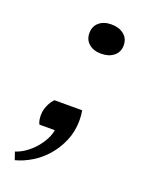

<svg xmlns="http://www.w3.org/2000/svg" viewBox="-132 -575 627 821"><g transform="rotate(20 181.5 -164.5)"><path d="M154 -441C154 -421 161 -405 175 -393C189 -381 207.7 -375 231 -375C254.3 -375 273.3 -381 288 -393C302.7 -405 310 -421 310 -441C310 -461.7 302.7 -478 288 -490C273.3 -502 254.3 -508 231 -508C207.7 -508 189 -502 175 -490C161 -478 154 -461.7 154 -441ZM28 144 40 179C64 173 88.2 162.7 112.5 148C136.8 133.3 158.5 115 177.5 93C196.5 71 212 45.8 224 17.5C236 -10.8 242 -42 242 -76C242 -83.3 241.7 -90.7 241 -98C240.3 -105.3 239.3 -112.7 238 -120H112C102.7 -110.7 94.8 -98.8 88.5 -84.5C82.2 -70.2 79 -55.3 79 -40C79 -33.3 79.5 -26.7 80.5 -20C81.5 -13.3 83.7 -6.7 87 0H157C155 14 150 28.5 142 43.5C134 58.5 124.2 72.7 112.5 86C100.8 99.3 87.7 111.2 73 121.5C58.3 131.8 43.3 139.3 28 144Z"/></g></svg>

Font: PT Serif Caption
Style: Italic
Weight: 400
Italic angle: -12°
Designer: A.Korolkova, O.Umpeleva, V.Yefimov
Foundry: ParaType Ltd
Version: Version 1.000W OFL